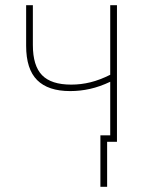

<svg xmlns="http://www.w3.org/2000/svg" viewBox="-20 -548 570 742"><path d="M368 174V-25H406V-232Q366 -213 328 -204.5Q290 -196 251 -196Q166 -196 123.5 -238.5Q81 -281 81 -371V-528H107V-374Q107 -294 142.5 -257.5Q178 -221 255 -221Q293 -221 329.5 -230Q366 -239 406 -259V-528H432V0H394V174Z"/></svg>

Font: Noto Sans Mono Condensed Thin
Style: Regular
Weight: 100
Width: 3
Designer: Monotype Design Team
Foundry: Monotype Imaging Inc.
Version: Version 2.014; ttfautohint (v1.8.4.7-5d5b)